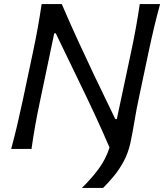

<svg xmlns="http://www.w3.org/2000/svg" viewBox="-20 -733 808 945"><path d="M383 192Q428 148.5 464.8 99Q501.5 49.5 519 -7Q486.5 -83 448.5 -165Q410.5 -247 362.5 -345.5L254.5 -569H247L177 -235.5Q163 -169.5 153.2 -114.2Q143.5 -59 135 0H35Q51 -59.5 64 -114.2Q77 -169 91 -234.5L141.5 -473Q156 -541 166 -597Q176 -653 185 -713H284Q323.5 -621 362.5 -536Q401.5 -451 440.5 -369L547.5 -147H555L624.5 -473.5Q639 -541.5 649 -597.2Q659 -653 668 -713H768Q751.5 -653 738.2 -597.2Q725 -541.5 710.5 -473L666 -262.5Q652 -198.5 642.5 -140.2Q633 -82 621.5 -28Q610 23 587.2 64.2Q564.5 105.5 537.5 137.2Q510.5 169 487.5 192Z"/></svg>

Font: Commissioner Flair
Style: Italic
Weight: 400
Italic angle: -12°
Designer: Kostas Bartsokas
Foundry: Kostas Bartsokas
Version: Version 1.000; ttfautohint (v1.8.3)